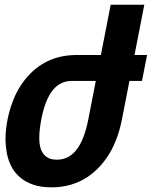

<svg xmlns="http://www.w3.org/2000/svg" viewBox="-20 -780 644 814"><path d="M198.2 14.2Q154.3 14.2 122.1 3.4Q89.8 -7.3 66.4 -26.9Q43 -46.4 29.1 -72.8Q15.1 -99.1 8.8 -131.3Q6.3 -145.5 4.9 -160.2Q3.4 -174.8 3.4 -190.4Q3.4 -229 11.7 -272Q22.5 -327.6 45.4 -377.2Q68.4 -426.8 106 -465.3Q144 -504.9 193.8 -525.9Q243.7 -546.9 307.6 -546.9H407.7L449.2 -759.8H591.8L550.3 -546.9H603.5L582 -437H528.8L496.6 -272Q488.8 -232.4 475.8 -196.8Q462.9 -161.1 445.3 -131.3Q426.3 -99.1 401.1 -72.3Q376 -45.4 346.7 -26.9Q315.9 -7.3 279.1 3.4Q242.2 14.2 198.2 14.2ZM220.7 -103Q248.5 -103 270.3 -115.2Q292 -127.4 308.6 -150.9Q324.2 -172.9 335.4 -203.6Q346.7 -234.4 354 -272L386.2 -437H286.1Q258.3 -437 237.1 -425.8Q215.8 -414.6 200.2 -393.1Q184.6 -371.6 173.3 -341.3Q162.1 -311 154.8 -272.5Q150.9 -251 148.7 -231.9Q146.5 -212.9 146.5 -196.3Q146.5 -183.1 147.9 -171.1Q149.4 -159.2 152.8 -149.4Q160.2 -127 176.8 -115Q193.4 -103 220.7 -103Z"/></svg>

Font: Hack
Style: Bold Italic
Weight: 700
Italic angle: -11°
Monospace: yes
Designer: Christopher Simpkins
Foundry: Christopher Simpkins
Version: Version 2.017; ttfautohint (v1.4.1) -l 4 -r 80 -G 350 -x 0 -